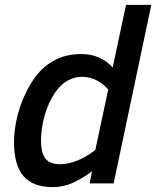

<svg xmlns="http://www.w3.org/2000/svg" viewBox="-20 -747 636 782"><path d="M37.1 -167Q37.1 -199.2 42.7 -234.4Q48.3 -269.5 59.6 -304.7Q70.8 -339.8 87.2 -373Q103.5 -406.2 125 -435.1Q158.7 -479.5 205.1 -503.2Q251.5 -526.9 311 -526.9Q350.6 -526.9 383.1 -512.7Q415.5 -498.5 439 -472.2L493.2 -727.1H596.2L442.9 0H345.2L355 -49.8Q318.4 -21.5 278.6 -3.2Q238.8 15.1 194.8 15.1Q114.7 15.1 75.9 -29.5Q37.1 -74.2 37.1 -167ZM205.1 -371.1Q191.9 -352.1 181.2 -328.9Q170.4 -305.7 162.8 -280Q155.3 -254.4 151.1 -227.5Q147 -200.7 147 -174.8Q147 -123.5 165.3 -100.8Q183.6 -78.1 225.1 -78.1Q243.7 -78.1 262.9 -82.8Q282.2 -87.4 300.8 -95.5Q319.3 -103.5 336.4 -114Q353.5 -124.5 368.2 -136.2L420.9 -382.8Q400.4 -405.8 373.5 -419.9Q346.7 -434.1 313 -434.1Q284.2 -434.1 256.3 -419.2Q228.5 -404.3 205.1 -371.1Z"/></svg>

Font: Clear Sans Medium
Style: Italic
Weight: 500
Italic angle: -12°
Foundry: Intel Corporation
Version: Version 1.00